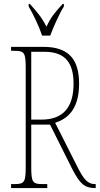

<svg xmlns="http://www.w3.org/2000/svg" viewBox="-20 -951 504 971"><path d="M193 -771H234C251 -816 279 -880 303 -918V-931H297C260 -891 237 -864 215 -816C191 -864 167 -891 131 -931H125V-918C148 -880 178 -816 193 -771ZM36 0H219V-20H194C144 -20 138 -31 138 -108V-321H233L347 -93C385 -21 408 0 461 0H464V-20H459C423 -20 402 -47 372 -106L259 -330C317 -349 380 -393 380 -528C380 -649 329 -714 200 -714H36V-694H54C104 -694 110 -683 110 -606V-108C110 -31 104 -20 54 -20H36ZM189 -346H138V-689H206C313 -689 352 -629 352 -528C352 -410 301 -346 189 -346Z"/></svg>

Font: Noto Serif Hebrew ExtraCondensed Thin
Style: Regular
Weight: 100
Width: 2
Designer: Monotype Design Team
Foundry: Monotype Imaging Inc.
Version: Version 2.004